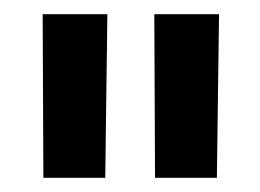

<svg xmlns="http://www.w3.org/2000/svg" viewBox="-20 -714 365 270"><path d="M285 -464H198L197 -694H288ZM128 -464H41L40 -694H131Z"/></svg>

Font: TypoPRO Titillium Text
Style: 600 wt
Weight: 600
Designer: Accademia di Belle Arti di Urbino and others
Foundry: Accademia di Belle Arti di Urbino and others.
Version: Version 25.000